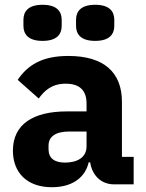

<svg xmlns="http://www.w3.org/2000/svg" viewBox="-20 -771 609 803"><path d="M158 -600C218 -600 238 -628 238 -663V-688C238 -723 218 -751 158 -751C98 -751 78 -723 78 -688V-663C78 -628 98 -600 158 -600ZM378 -600C438 -600 458 -628 458 -663V-688C458 -723 438 -751 378 -751C318 -751 298 -723 298 -688V-663C298 -628 318 -600 378 -600ZM539 0V-115H490V-345C490 -469 414 -537 266 -537C156 -537 96 -499 54 -437L142 -359C165 -391 196 -421 255 -421C317 -421 342 -389 342 -338V-305H259C120 -305 34 -252 34 -141C34 -50 92 12 197 12C277 12 335 -24 351 -92H357C366 -36 404 0 457 0ZM252 -91C208 -91 183 -109 183 -147V-162C183 -200 213 -221 270 -221H342V-159C342 -111 301 -91 252 -91Z"/></svg>

Font: IBM Plex Devanagari
Style: Bold
Weight: 700
Designer: Mike Abbink, Paul van der Laan, Pieter van Rosmalen, Erin McLaughlin
Foundry: Bold Monday
Version: Version 1.0